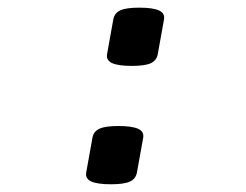

<svg xmlns="http://www.w3.org/2000/svg" viewBox="-20 -474 640 499"><path d="M406.2 -423.3 390.1 -333.5Q387.2 -316.9 372.1 -309.8Q356.9 -302.7 322.8 -302.7Q287.1 -302.7 271.2 -310.1Q255.4 -317.4 258.3 -333.5L274.4 -423.3Q277.3 -439.9 292.5 -447Q307.6 -454.1 341.8 -454.1Q377.4 -454.1 393.3 -446.8Q409.2 -439.5 406.2 -423.3ZM352.1 -115.7 335.9 -25.9Q333 -9.3 317.9 -2.2Q302.7 4.9 268.6 4.9Q232.9 4.9 217 -2.4Q201.2 -9.8 204.1 -25.9L220.2 -115.7Q223.1 -132.3 238.3 -139.4Q253.4 -146.5 287.6 -146.5Q323.2 -146.5 339.1 -139.2Q355 -131.8 352.1 -115.7Z"/></svg>

Font: Courier Prime
Style: Italic
Weight: 400
Italic angle: -10°
Designer: Alan Dague-Greene
Foundry: Quote-Unquote Apps
Version: Version 3.018